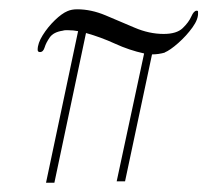

<svg xmlns="http://www.w3.org/2000/svg" viewBox="-20 -387 462 413"><path d="M79 6 148 -320Q143 -321 137.5 -321.5Q132 -322 127 -322Q124 -322 121 -322Q118 -322 115 -321Q95 -318 87 -306.5Q79 -295 76 -285Q73 -275 66 -275Q61 -275 61 -280Q61 -294 72 -311.5Q83 -329 98 -343.5Q113 -358 125 -363Q134 -367 146 -367Q176 -367 207 -354Q238 -341 269.5 -327.5Q301 -314 332 -314Q360 -314 373 -326.5Q386 -339 391.5 -351.5Q397 -364 403 -364Q406 -364 406 -362V-360Q407 -346 394 -328Q381 -310 363.5 -294.5Q346 -279 334 -274H335Q328 -272 321 -271Q314 -270 307 -270L249 3H231L290 -272Q258 -279 227.5 -293Q197 -307 165 -316L97 6Z"/></svg>

Font: Fleur De Leah
Style: Regular
Weight: 400
Designer: Robert E. Leuschke
Foundry: Robert E. Leuschke
Version: Version 1.010; ttfautohint (v1.8.3)